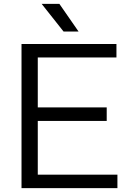

<svg xmlns="http://www.w3.org/2000/svg" viewBox="-20 -966 666 986"><path d="M90.5 0V-740H578V-671H174V-69H583V0ZM138.5 -345V-414.5H528V-345ZM306.5 -804 194 -946H285L383.5 -804Z"/></svg>

Font: Encode Sans SC SemiExpanded
Style: Regular
Weight: 400
Width: 6
Designer: Multiple Designers
Foundry: Impallari Type
Version: Version 3.002